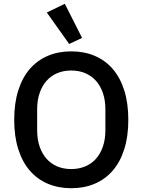

<svg xmlns="http://www.w3.org/2000/svg" viewBox="-20 -981 752 1013"><path d="M356 12Q288 12 232.5 -11.5Q177 -35 137.5 -80.5Q98 -126 76.5 -193.5Q55 -261 55 -349Q55 -437 76.5 -504.5Q98 -572 137.5 -617.5Q177 -663 232.5 -686.5Q288 -710 356 -710Q424 -710 479.5 -686.5Q535 -663 574.5 -617.5Q614 -572 635.5 -504.5Q657 -437 657 -349Q657 -261 635.5 -193.5Q614 -126 574.5 -80.5Q535 -35 479.5 -11.5Q424 12 356 12ZM356 -89Q396 -89 429.5 -103Q463 -117 486.5 -143.5Q510 -170 523 -208Q536 -246 536 -294V-404Q536 -452 523 -490Q510 -528 486.5 -554.5Q463 -581 429.5 -595Q396 -609 356 -609Q315 -609 282 -595Q249 -581 225.5 -554.5Q202 -528 189 -490Q176 -452 176 -404V-294Q176 -246 189 -208Q202 -170 225.5 -143.5Q249 -117 282 -103Q315 -89 356 -89ZM227 -915 322 -961 413 -781 345 -749Z"/></svg>

Font: IBM Plex Sans Thai Medm
Style: Regular
Weight: 500
Designer: Mike Abbink, Paul van der Laan, Pieter van Rosmalen, Ben Mitchell, Mark Frömberg
Foundry: Bold Monday
Version: Version 1.2